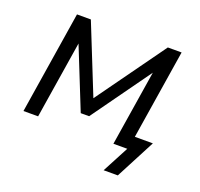

<svg xmlns="http://www.w3.org/2000/svg" viewBox="-113 -628 923 884"><g transform="rotate(20 349.0 -186.0)"><path d="M480.1 130 548.7 0H480.7L490.9 -63.8H650.8L549.6 130ZM40 0 119.5 -502.3H187.4L322.4 -165.4L564.6 -502.3H632L552.5 0H480.7L546.1 -412.2H570L332.3 -80.9H291.2L158.3 -412.7H177.3L111.8 0Z"/></g></svg>

Font: Mulish ExtraLight
Style: Italic
Weight: 200
Italic angle: -9°
Designer: Vernon Adams
Foundry: Vernon Adams
Version: Version 3.603